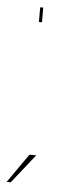

<svg xmlns="http://www.w3.org/2000/svg" viewBox="-50 -634 275 716"><g transform="rotate(5 87.5 -276.0)"><path d="M71 -606.5V-551.5H82.5V-606.5ZM3 53H18.5L104.5 -55.5H79Z"/></g></svg>

Font: Anybody Expanded Thin
Style: Regular
Weight: 250
Width: 7
Version: Version 1.113;gftools[0.9.25]